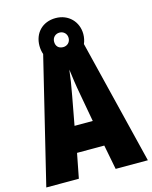

<svg xmlns="http://www.w3.org/2000/svg" viewBox="-129 -964 831 1048"><g transform="rotate(-15 287.0 -440.0)"><path d="M392 0H574L401 -703C408 -719 412 -738 412 -757C412 -826 361 -880 288 -880C213 -880 164 -828 164 -756C164 -739 167 -722 172 -708L0 0H184L211 -139H365ZM288 -716C261 -716 247 -733 247 -757C247 -781 265 -798 288 -798C311 -798 329 -781 329 -757C329 -733 311 -716 288 -716ZM310 -445 339 -285H236L266 -447C276 -500 284 -551 288 -589C293 -549 300 -498 310 -445Z"/></g></svg>

Font: Noto Sans Armenian ExtraCondensed Black
Style: Regular
Weight: 900
Width: 2
Designer: Monotype Design Team
Foundry: Monotype Imaging Inc.
Version: Version 2.008